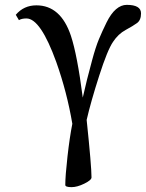

<svg xmlns="http://www.w3.org/2000/svg" viewBox="-20 -524 601 791"><path d="M58 -441 45 -463Q78 -502 130 -502Q230 -502 272 -377Q298 -299 321 -122Q332 -170 338.5 -196Q345 -222 359.5 -276Q374 -330 387.5 -362.5Q401 -395 419 -431.5Q437 -468 458 -486Q479 -504 502 -504Q561 -504 561 -469Q561 -441 544.5 -429Q528 -417 497.5 -400.5Q467 -384 446 -352Q423 -319 388.5 -211.5Q354 -104 337 -30Q357 161 357 207Q357 218 327.5 232.5Q298 247 275 247Q249 247 249 238Q249 201 258 121Q267 41 278 -14Q256 -144 212 -268Q147 -448 89 -448Q69 -448 58 -441Z"/></svg>

Font: Linguistics Pro
Style: Regular
Weight: 400
Designer: Stefan Peev, Context Ltd
Foundry: Stefan Peev, Context Ltd
Version: Version 001.000